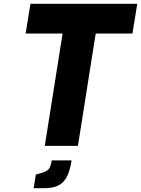

<svg xmlns="http://www.w3.org/2000/svg" viewBox="-20 -762 737 1003"><path d="M307 -587H114L139 -742H697L672 -587H480L387 0H214ZM167 150 195 142Q223 134 234 122Q245 110 250 76H354Q342 155 310.5 188Q279 221 212 221H156Z"/></svg>

Font: Exo ExtraBold
Style: Italic
Weight: 800
Italic angle: -9°
Designer: Natanael Gama
Foundry: Natanael Gama
Version: Version 1.500; ttfautohint (v1.6)